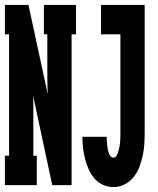

<svg xmlns="http://www.w3.org/2000/svg" viewBox="-24 -755 644 783"><path d="M-4 0V-120H13V-615H-4V-735H92L171 -370Q170 -388 169.5 -405.5Q169 -423 169 -441V-615H155V-735H286V-615H268V0H189L111 -365Q112 -347 112 -329.5Q112 -312 112 -294V-120H126V0ZM439 8Q416 8 395.5 -1.5Q375 -11 360.5 -28Q346 -45 337 -66Q328 -87 322.5 -108.5Q317 -130 314.5 -152Q312 -174 312 -197H411Q411 -189 411.5 -181Q412 -173 413 -165Q414 -157 415 -149.5Q416 -142 418.5 -134Q421 -126 426 -119Q431 -112 439 -112Q446 -112 450 -118Q454 -124 456.5 -131Q459 -138 460.5 -144.5Q462 -151 463.5 -158Q465 -165 465.5 -172Q466 -179 466.5 -186.5Q467 -194 467 -201Q467 -208 467 -215V-615H388V-735H566V-215Q566 -191 564.5 -167Q563 -143 558 -120Q553 -97 544.5 -74.5Q536 -52 521 -33Q506 -14 484 -3Q462 8 439 8Z"/></svg>

Font: Iosevka Curly Slab HvEx
Style: Regular
Weight: 900
Width: 7
Monospace: yes
Designer: Belleve Invis
Foundry: Belleve Invis
Version: Version 11.1.0; ttfautohint (v1.8.3)